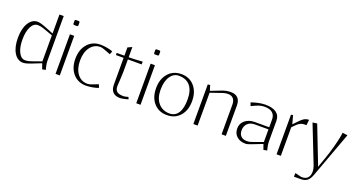

<svg xmlns="http://www.w3.org/2000/svg" viewBox="-47 -1299 3954 2128"><g transform="rotate(20 1930.0 -235.5)"><path d="M185.1 -475.1Q216.3 -475.1 279.8 -450.2L382.8 -409.2V-632.8H433.1V-104Q433.1 -82 439.7 -48.8Q446.3 -15.6 450.2 -3.9L410.2 3.9L388.2 -60.1L279.8 -17.1Q216.3 7.8 185.1 7.8Q118.7 7.8 78.4 -58.1Q38.1 -124 38.1 -232.9Q38.1 -341.8 78.4 -408.4Q118.7 -475.1 185.1 -475.1ZM382.8 -80.1V-387.2L264.2 -429.2Q231.9 -440.9 198.2 -440.9Q150.4 -440.9 121.1 -383.5Q91.8 -326.2 91.8 -232.9Q91.8 -139.6 121.1 -82.8Q150.4 -25.9 198.2 -25.9Q230.5 -25.9 264.2 -38.1Z M621.1 -594.2Q621.1 -585.9 617.7 -582.5Q614.3 -579.1 605 -579.1H579.1Q569.8 -579.1 566.4 -582.5Q563 -585.9 563 -594.2V-625Q563 -638.2 579.1 -638.2H605Q621.1 -638.2 621.1 -625ZM566.9 0V-466.8H617.2V0Z M1072.8 -448.2 1057.6 -410.2 984.4 -438Q951.7 -450.2 934.6 -450.2Q860.8 -450.2 816.2 -390.4Q771.5 -330.6 771.5 -232.9Q771.5 -135.7 816.2 -76.4Q860.8 -17.1 934.6 -17.1Q955.6 -17.1 984.4 -27.8L1057.6 -56.2L1072.8 -19Q1052.2 -8.8 1007.3 -0.5Q962.4 7.8 927.7 7.8Q832.5 7.8 774.2 -58.3Q715.8 -124.5 715.8 -232.9Q715.8 -341.8 774.2 -408.4Q832.5 -475.1 927.7 -475.1Q962.4 -475.1 1007.3 -466.8Q1052.2 -458.5 1072.8 -448.2Z M1215.3 -424.8H1124.5V-450.2H1215.3V-547.9L1265.6 -570.8V-450.2Q1316.4 -450.2 1372.1 -454.1Q1427.7 -458 1428.2 -458V-424.8H1265.6V-274.9Q1265.6 -250 1261.5 -181.6Q1257.3 -113.3 1257.3 -107.9Q1257.3 -63 1280.5 -43.9Q1303.7 -24.9 1359.4 -24.9Q1375.5 -24.9 1413.6 -36.1L1424.3 -12.2Q1398.9 -2.9 1370.4 2.4Q1341.8 7.8 1328.6 7.8Q1273.4 7.8 1244.4 -21.7Q1215.3 -51.3 1215.3 -107.9Z M1573.2 -594.2Q1573.2 -585.9 1569.8 -582.5Q1566.4 -579.1 1557.1 -579.1H1531.2Q1522 -579.1 1518.6 -582.5Q1515.1 -585.9 1515.1 -594.2V-625Q1515.1 -638.2 1531.2 -638.2H1557.1Q1573.2 -638.2 1573.2 -625ZM1519 0V-466.8H1569.3V0Z M1901.9 -19Q1969.2 -19 2004.4 -73.7Q2039.6 -128.4 2039.6 -232.9Q2039.6 -337.9 1993.7 -393.1Q1947.8 -448.2 1859.9 -448.2Q1798.8 -448.2 1759.8 -390.4Q1720.7 -332.5 1720.7 -233.9Q1720.7 -133.8 1770.8 -76.4Q1820.8 -19 1901.9 -19ZM1880.9 7.8Q1784.7 7.8 1726.3 -58.1Q1668 -124 1668 -232.9Q1668 -341.8 1726.6 -408.4Q1785.2 -475.1 1880.9 -475.1Q1976.6 -475.1 2034.7 -408.4Q2092.8 -341.8 2092.8 -232.9Q2092.8 -124 2034.7 -58.1Q1976.6 7.8 1880.9 7.8Z M2242.7 -387.2V0H2192.4V-466.8L2219.7 -470.2L2238.3 -408.2L2362.3 -456.1Q2410.6 -475.1 2463.4 -475.1Q2518.1 -475.1 2546.9 -445.3Q2575.7 -415.5 2575.7 -358.9V0H2525.4V-349.1Q2525.4 -395.5 2503.7 -420.2Q2481.9 -444.8 2440.4 -444.8Q2410.6 -444.8 2382.3 -435.1Z M2872.1 -475.1Q2956.5 -475.1 3001 -442.4Q3045.4 -409.7 3045.4 -347.2V-104Q3045.4 -82 3051.8 -48.6Q3058.1 -15.1 3062 -3.9L3020 3.9L2998 -58.1L2878.4 -11.2Q2829.6 7.8 2809.1 7.8Q2744.6 7.8 2705.3 -27.3Q2666 -62.5 2666 -121.1Q2666 -180.7 2710.9 -217.3Q2755.9 -253.9 2826.2 -253.9H2995.1V-345.2Q2995.1 -396 2963.6 -423.1Q2932.1 -450.2 2872.1 -450.2Q2822.8 -450.2 2776.4 -429.2L2720.2 -403.8L2706.1 -441.9Q2728 -451.2 2776.9 -463.1Q2825.7 -475.1 2872.1 -475.1ZM2995.1 -229H2835.4Q2780.8 -229 2749.5 -198.5Q2718.3 -168 2718.3 -117.2Q2718.3 -75.2 2742.4 -50Q2766.6 -24.9 2811 -24.9Q2842.3 -24.9 2862.3 -32.2L2995.1 -80.1Z M3375 -417H3349.1Q3303.7 -417 3262.7 -376L3224.1 -336.9V0H3173.8V-466.8L3196.8 -471.2L3224.1 -372.1L3257.8 -407.2Q3261.2 -410.6 3271.7 -421.4Q3282.2 -432.1 3285.4 -435.1Q3288.6 -438 3297.4 -446.3Q3306.2 -454.6 3310.1 -457Q3314 -459.5 3322 -465.3Q3330.1 -471.2 3335.4 -472.9Q3340.8 -474.6 3348.9 -477.5Q3356.9 -480.5 3364.7 -481.2Q3372.6 -481.9 3381.8 -481.9Z M3427.7 -467.8 3480 -475.1 3636.7 -71.8Q3641.6 -60.1 3644.8 -51.3Q3647.9 -42.5 3649.9 -35.9Q3651.9 -29.3 3651.9 -28.8H3653.8L3693.8 -141.1Q3720.2 -213.9 3741.2 -292.5Q3762.2 -371.1 3771 -416.5Q3779.8 -461.9 3779.8 -475.1L3839.8 -466.8L3642.6 69.8Q3634.3 92.8 3625.2 108.6Q3616.2 124.5 3602.1 138.7Q3587.9 152.8 3566.7 159.9Q3545.4 167 3516.6 167H3439.9V125Q3451.2 125 3480.5 133.5Q3509.8 142.1 3522 142.1H3526.9Q3569.8 142.1 3592.8 116.2Q3615.7 90.3 3615.7 43Q3615.7 12.7 3602.5 -22.9Z"/></g></svg>

Font: Resagokr
Style: Light
Weight: 300
Designer: gluk
Foundry: gluk
Version: Version 0.95